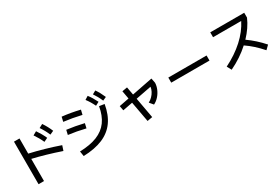

<svg xmlns="http://www.w3.org/2000/svg" viewBox="62 -1836 4197 2908"><g transform="rotate(-30 2160.5 -382.0)"><path d="M484.4 -660.2 548.8 -696.3Q578.1 -653.8 601.3 -613Q624.5 -572.3 645.5 -525.4L579.1 -493.2Q559.6 -537.1 536.9 -576.9Q514.2 -616.7 484.4 -660.2ZM620.1 -710.9 684.6 -745.1Q714.4 -700.2 736.6 -658.9Q758.8 -617.7 777.3 -572.3L711.9 -543Q673.8 -632.8 620.1 -710.9ZM276.9 -369.6 276.4 17.6H180.7V-726.6H277.3L276.9 -461.9Q397.9 -434.6 530 -396.7Q662.1 -358.9 787.1 -315.4L758.8 -229.5Q501 -317.4 276.9 -369.6Z M1565.4 -547.9 1655.3 -534.2Q1625.5 -360.4 1543.7 -246.6Q1461.9 -132.8 1324 -74.5Q1186 -16.1 986.3 -9.8L972.7 -97.7Q1152.8 -102.5 1274.9 -151.6Q1397 -200.7 1468.3 -298.3Q1539.6 -396 1565.4 -547.9ZM937.5 -406.2 956.1 -486.3Q1032.2 -476.6 1102.1 -463.9Q1171.9 -451.2 1251 -432.6L1232.4 -351.6Q1151.9 -371.1 1082.5 -383.8Q1013.2 -396.5 937.5 -406.2ZM976.6 -613.3 995.1 -693.4Q1074.7 -684.6 1147.5 -671.9Q1220.2 -659.2 1301.8 -639.6L1282.2 -558.6Q1198.2 -578.1 1126 -591.1Q1053.7 -604 976.6 -613.3ZM1434.6 -732.4 1494.1 -769.5Q1521.5 -734.9 1544.4 -696.3Q1567.4 -657.7 1591.8 -609.4L1529.3 -576.2Q1506.8 -623 1484.4 -659.9Q1461.9 -696.8 1434.6 -732.4ZM1574.2 -749 1634.8 -782.2Q1660.6 -745.1 1681.9 -705.8Q1703.1 -666.5 1724.6 -617.2L1662.1 -588.9Q1641.1 -637.2 1620.1 -675Q1599.1 -712.9 1574.2 -749Z M1836.9 -391.6 2009.8 -425.3 1984.4 -566.4 2074.2 -582 2099.6 -442.9 2460.9 -513.7 2477.5 -430.7Q2475.6 -375.5 2451.9 -320.3Q2428.2 -265.1 2388.2 -220.7Q2348.1 -176.3 2298.8 -152.3L2244.1 -217.8Q2281.7 -236.8 2312.5 -268.1Q2343.3 -299.3 2363 -336.9Q2382.8 -374.5 2387.7 -413.1L2114.7 -360.4L2179.7 -2L2089.8 13.7L2024.9 -342.8L1852.5 -309.6Z M2690.4 -398.4H3359.4V-309.6H2690.4Z M4075.2 -588.9H3583V-673.8H4176.8V-588.9Q4114.3 -443.8 3987.8 -311.5Q4059.1 -261.2 4123 -203.6Q4187 -146 4249 -76.2L4184.6 -13.7Q4120.1 -86.9 4057.6 -143.3Q3995.1 -199.7 3923.3 -249Q3774.9 -113.8 3581.1 -21.5L3539.1 -99.6Q3727.5 -192.9 3865 -318.1Q4002.4 -443.4 4075.2 -588.9Z"/></g></svg>

Font: Pretendard GOV Medium
Style: Regular
Weight: 500
Designer: Base glyphs from Inter by Rasmus Andersson; Hangeul glyphs from Noto Sans CJK(Source Han Sans) by Jang Soo-young and Kan
Foundry: Kil Hyung-jin
Version: Version 1.309